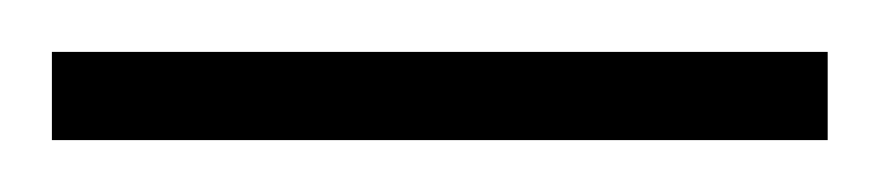

<svg xmlns="http://www.w3.org/2000/svg" viewBox="-20 70 339 74"><path d="M0 90V124H299V90Z"/></svg>

Font: Noto Sans Devanagari UI ExtraCondensed ExtraLight
Style: Regular
Weight: 200
Width: 2
Designer: Jelle Bosma - Monotype Design Team
Foundry: Monotype Imaging Inc.
Version: Version 2.004